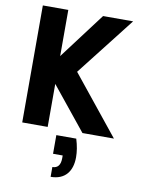

<svg xmlns="http://www.w3.org/2000/svg" viewBox="-108 -816 922 1196"><g transform="rotate(10 352.5 -218.5)"><path d="M413 41H287V159H348V176C348 220 330 241 297 241V303C388 303 432 244 432 156C432 121 426 83 413 41ZM64 0H225V-272L445 0H644L346 -370L635 -740H445L225 -448V-740H64Z"/></g></svg>

Font: Malmofest
Style: Bold
Weight: 700
Designer: Jonny Pinhorn (Poppins), Kolossal
Version: Version 1.004;Glyphs 3.1.2 (3151)